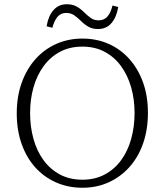

<svg xmlns="http://www.w3.org/2000/svg" viewBox="-20 -871 777 906"><path d="M369 15Q302 15 245 -10Q188 -35 146.5 -81Q105 -127 82 -192Q59 -257 59 -336Q59 -415 82 -479.5Q105 -544 146.5 -591Q188 -638 245 -663.5Q302 -689 369 -689Q436 -689 492.5 -664Q549 -639 590.5 -592.5Q632 -546 655 -482Q678 -418 678 -338Q678 -260 655.5 -195Q633 -130 591 -83Q549 -36 492.5 -10.5Q436 15 369 15ZM369 -23Q428 -23 474 -47.5Q520 -72 551.5 -115Q583 -158 599 -215.5Q615 -273 615 -337Q615 -402 599 -458.5Q583 -515 551.5 -558.5Q520 -602 474 -626.5Q428 -651 369 -651Q309 -651 263 -626.5Q217 -602 185.5 -558.5Q154 -515 138 -458.5Q122 -402 122 -337Q122 -273 138 -215.5Q154 -158 185.5 -115Q217 -72 263 -47.5Q309 -23 369 -23ZM200 -747Q208 -796 232.5 -823.5Q257 -851 295 -851Q322 -851 341 -840.5Q360 -830 377 -813Q393 -797 408.5 -786Q424 -775 446 -775Q470 -775 486 -792Q502 -809 511 -845L538 -838Q530 -790 506 -762Q482 -734 442 -734Q416 -734 397 -745Q378 -756 362 -772Q346 -788 330 -799Q314 -810 292 -810Q268 -810 252.5 -793Q237 -776 227 -740Z"/></svg>

Font: Source Serif 4 Light
Style: Regular
Weight: 300
Designer: Frank Grießhammer
Foundry: Adobe Systems Incorporated
Version: Version 4.004;hotconv 1.0.116;makeotfexe 2.5.65601